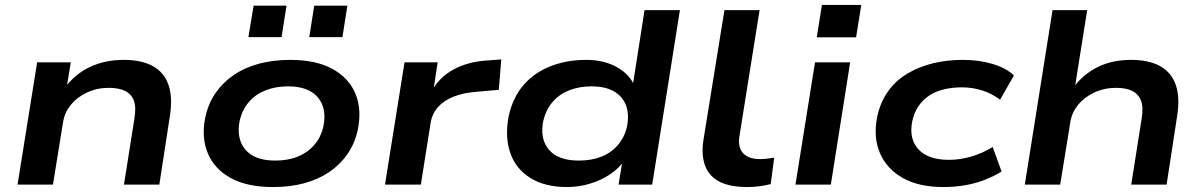

<svg xmlns="http://www.w3.org/2000/svg" viewBox="-20 -746 4862 776"><path d="M51 0 130 -494H266L249 -389H240Q283 -447 344 -475.5Q405 -504 480 -504Q552 -504 597.5 -479Q643 -454 661 -403Q679 -352 666 -273L624 0H481L523 -265Q531 -313 521 -339.5Q511 -366 485.5 -378.5Q460 -391 420 -391Q372 -391 331.5 -372Q291 -353 266 -322Q241 -291 235 -253L194 0Z M1084 10Q979 10 912.5 -26.5Q846 -63 819.5 -127.5Q793 -192 810 -273Q822 -328 851.5 -370.5Q881 -413 925 -443Q969 -473 1026.5 -488.5Q1084 -504 1153 -504Q1257 -504 1323.5 -467.5Q1390 -431 1416.5 -367.5Q1443 -304 1426 -221Q1414 -166 1384.5 -123.5Q1355 -81 1311 -51Q1267 -21 1210 -5.5Q1153 10 1084 10ZM1092 -97Q1144 -97 1183.5 -113Q1223 -129 1250 -160Q1277 -191 1287 -235Q1302 -308 1264.5 -352.5Q1227 -397 1144 -397Q1094 -397 1053.5 -381Q1013 -365 986.5 -334.5Q960 -304 949 -260Q934 -186 971.5 -141.5Q1009 -97 1092 -97ZM1230 -596 1250 -723H1384L1364 -596ZM984 -596 1005 -723H1138L1118 -596Z M1536 0 1615 -494H1749L1730 -371H1721Q1753 -433 1813.5 -465.5Q1874 -498 1955 -502L2006 -506L1996 -383L1906 -375Q1852 -371 1812.5 -355Q1773 -339 1750 -313Q1727 -287 1721 -253L1681 0Z M2272 10Q2182 10 2123 -27Q2064 -64 2042 -129Q2020 -194 2036 -277Q2053 -353 2096.5 -403Q2140 -453 2205.5 -478.5Q2271 -504 2350 -504Q2421 -504 2473.5 -474.5Q2526 -445 2545 -397L2537 -398L2585 -705H2728L2616 0H2480L2497 -103H2507Q2484 -67 2446.5 -42Q2409 -17 2364 -3.5Q2319 10 2272 10ZM2319 -97Q2370 -97 2410 -112.5Q2450 -128 2477 -159.5Q2504 -191 2514 -234Q2529 -308 2491 -352.5Q2453 -397 2371 -397Q2321 -397 2280.5 -381Q2240 -365 2213.5 -334Q2187 -303 2176 -259Q2161 -185 2198.5 -141Q2236 -97 2319 -97Z M2999 10Q2895 10 2852 -39Q2809 -88 2823 -180L2908 -705H3050L2968 -192Q2964 -165 2972 -145Q2980 -125 3000 -114Q3020 -103 3052 -103Q3066 -103 3082.5 -105Q3099 -107 3109 -109L3095 -2Q3072 4 3048 7Q3024 10 2999 10Z M3281 -595 3302 -726H3461L3440 -595ZM3195 0 3274 -494H3416L3338 0Z M3793 10Q3695 10 3630 -26Q3565 -62 3537 -126Q3509 -190 3525 -273Q3538 -333 3569 -376.5Q3600 -420 3646.5 -448Q3693 -476 3750 -490Q3807 -504 3871 -504Q3937 -504 3992 -487.5Q4047 -471 4078 -441L4022 -343Q3991 -367 3951 -380Q3911 -393 3868 -393Q3829 -393 3795.5 -385Q3762 -377 3736 -360Q3710 -343 3692.5 -317.5Q3675 -292 3667 -256Q3653 -184 3692.5 -142Q3732 -100 3815 -100Q3861 -100 3906.5 -113.5Q3952 -127 3992 -152L4028 -53Q3998 -34 3961 -19.5Q3924 -5 3881.5 2.5Q3839 10 3793 10Z M4122 0 4234 -705H4374L4324 -391H4317Q4359 -447 4417.5 -475.5Q4476 -504 4551 -504Q4623 -504 4668.5 -479Q4714 -454 4732 -403Q4750 -352 4737 -273L4695 0H4552L4594 -265Q4602 -313 4591.5 -339.5Q4581 -366 4556 -378.5Q4531 -391 4491 -391Q4443 -391 4402.5 -372Q4362 -353 4337 -322Q4312 -291 4306 -253L4265 0Z"/></svg>

Font: Nunito Sans 10pt Expanded
Style: Bold Italic
Weight: 700
Width: 7
Italic angle: -9°
Designer: Vernon Adams
Foundry: Vernon Adams
Version: Version 3.101;gftools[0.9.27]